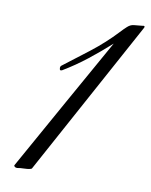

<svg xmlns="http://www.w3.org/2000/svg" viewBox="-70 -625 536 681"><g transform="rotate(10 198.0 -284.5)"><path d="M38 3Q32 3 29 0Q26 -3 27 -5Q95 -127 163 -248.5Q231 -370 299 -491Q260 -456 220 -424.5Q180 -393 135 -366Q133 -365 129 -365Q127 -366 126.5 -369Q126 -372 126 -374Q126 -378 129 -381Q170 -412 221 -451.5Q272 -491 313 -535Q324 -547 335 -557Q346 -567 358 -568L389 -571Q391 -572 392.5 -571.5Q394 -571 396 -571V-566L90 -4Q83 0 65 0.5Q47 1 38 3Z"/></g></svg>

Font: Great Vibes
Style: Regular
Weight: 400
Designer: Robert E. Leuschke, Viktoriya Grabowska, Viviana Monsalve, Eben Sorkin
Foundry: Robert E. Leuschke
Version: Version 1.103; ttfautohint (v1.8.4.7-5d5b)